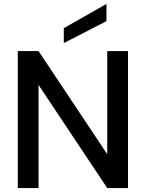

<svg xmlns="http://www.w3.org/2000/svg" viewBox="-20 -961 745 981"><path d="M71 0V-700H177L528 -173V-700H634V0H528L177 -527V0ZM306 -741V-817L524 -941V-853Z"/></svg>

Font: Firefly Display Medium
Style: Regular
Weight: 500
Designer: Colophon Foundry, Jonny Pinhorn
Foundry: Colophon Foundry
Version: Version 1.200; ttfautohint (v1.8.3)